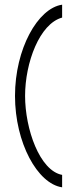

<svg xmlns="http://www.w3.org/2000/svg" viewBox="-20 -714 328 819"><path d="M44 -305C44 -105 140 70 245 85V32C149 14 87 -164 87 -305C87 -447 149 -613 245 -639V-694C141 -679 44 -505 44 -305Z"/></svg>

Font: Charger Sport
Style: HL
Weight: 100
Designer: Jasper
Foundry: Cannot Into Space Fonts
Version: Version 1.1